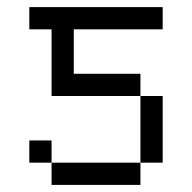

<svg xmlns="http://www.w3.org/2000/svg" viewBox="-20 -520 540 540"><path d="M437.5 -437.5H187.5V-312.5H375V-250H125V-437.5H62.5V-500H437.5ZM62.5 -125H125V-62.5H62.5ZM125 -62.5H375V0H125ZM375 -250H437.5V-62.5H375Z"/></svg>

Font: ChillBitmapSE 16px
Style: Regular
Weight: 400
Designer: Designed by Warren2060
Foundry: ChillType
Version: Version 1.000